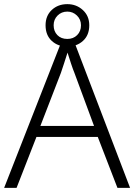

<svg xmlns="http://www.w3.org/2000/svg" viewBox="-20 -907 648 927"><path d="M547 0 452 -246H156L60 0H0L281 -717H334L608 0ZM339 -556Q333 -570 323 -600Q313 -630 306 -653Q298 -626 289 -600Q280 -574 274 -555L175 -299H434ZM305 -682Q260 -682 230 -709.5Q200 -737 200 -785Q200 -831 230 -859Q260 -887 305 -887Q349 -887 380 -858.5Q411 -830 411 -785Q411 -737 380.5 -709.5Q350 -682 305 -682ZM305 -719Q334 -719 352.5 -737.5Q371 -756 371 -785Q371 -813 351.5 -832Q332 -851 305 -851Q277 -851 258 -832Q239 -813 239 -785Q239 -756 257 -737.5Q275 -719 305 -719Z"/></svg>

Font: Noto Sans Cherokee Light
Style: Regular
Weight: 300
Designer: Monotype Design Team
Foundry: Monotype Imaging Inc.
Version: Version 2.001; ttfautohint (v1.8.4.7-5d5b)